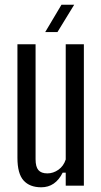

<svg xmlns="http://www.w3.org/2000/svg" viewBox="-20 -788 428 815"><path d="M155 7Q106 7 80 -22Q54 -51 54 -118V-600H131V-112Q131 -80 143 -66Q155 -52 181 -52Q206 -52 228 -67.5Q250 -83 259 -111V-600H336V0H259V-55H246Q215 7 155 7ZM172 -652 241 -768H295L224 -652Z"/></svg>

Font: Big Shoulders Display Medium
Style: Regular
Weight: 500
Designer: Patric King
Foundry: XO Type Co
Version: Version 1.000; ttfautohint (v1.8.2)